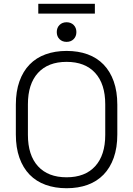

<svg xmlns="http://www.w3.org/2000/svg" viewBox="-20 -984 706 1018"><path d="M333 14Q272 14 222 -4Q172 -22 137 -58Q102 -94 83 -147.5Q64 -201 64 -271V-429Q64 -499 83 -552.5Q102 -606 137 -642Q172 -678 222 -696Q272 -714 333 -714Q395 -714 444.5 -696Q494 -678 529 -642Q564 -606 583 -552.5Q602 -499 602 -429V-271Q602 -201 583 -147.5Q564 -94 529 -58Q494 -22 444.5 -4Q395 14 333 14ZM333 -44Q431 -44 484.5 -102.5Q538 -161 538 -269V-431Q538 -539 484.5 -597.5Q431 -656 333 -656Q235 -656 181.5 -597.5Q128 -539 128 -431V-269Q128 -161 181.5 -102.5Q235 -44 333 -44ZM333 -762Q310 -762 295.5 -776.5Q281 -791 281 -814Q281 -837 295.5 -851.5Q310 -866 333 -866Q356 -866 370.5 -851.5Q385 -837 385 -814Q385 -791 370.5 -776.5Q356 -762 333 -762ZM183 -912V-964H483V-912Z"/></svg>

Font: Space Grotesk Light
Style: Regular
Weight: 300
Designer: Florian Karsten
Foundry: Florian Karsten
Version: Version 2.000